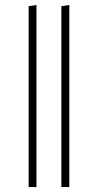

<svg xmlns="http://www.w3.org/2000/svg" viewBox="-20 -759 397 779"><path d="M127.9 -738.8V0H96.2V-733.9ZM261.2 -738.8V0H229V-733.9Z"/></svg>

Font: Fira Sans Compressed UltraLight
Style: Regular
Weight: 200
Width: 1
Designer: Carrois Corporate & Edenspiekermann AG
Foundry: Carrois Corporate GbR & Edenspiekermann AG
Version: Version 4.203;PS 004.203;hotconv 1.0.88;makeotf.lib2.5.64775